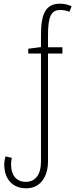

<svg xmlns="http://www.w3.org/2000/svg" viewBox="-20 -785 408 1040"><path d="M122 235C199 235 240 172 240 89V-495H318V-529H240V-593C240 -694 256 -731 307 -731C322 -731 340 -728 356 -721L368 -751C351 -759 330 -765 305 -765C228 -765 202 -711 202 -598V-530L133 -521V-495H202V91C202 157 174 200 120 200C69 200 40 164 40 107C40 91 42 77 44 70L10 62C6 75 3 90 3 106C3 187 50 235 122 235Z"/></svg>

Font: Noto Sans ExtraCondensed ExtraLight
Style: Regular
Weight: 200
Width: 2
Designer: Monotype Design Team
Foundry: Monotype Imaging Inc.
Version: Version 2.013